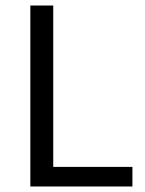

<svg xmlns="http://www.w3.org/2000/svg" viewBox="-20 -676 526 696"><path d="M90 0V-656H173V-71H460V0Z"/></svg>

Font: TypoPRO Source Sans Pro
Style: Regular
Weight: 400
Designer: Paul D. Hunt
Foundry: Adobe Systems Incorporated
Version: Version 2.020;PS 2.000;hotconv 1.0.86;makeotf.lib2.5.63406